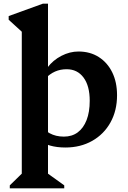

<svg xmlns="http://www.w3.org/2000/svg" viewBox="-20 -785 692 1040"><path d="M33 235V219L114 140L98 168V-648L141 -574L27 -678V-698L212 -765H240V170L225 145L328 219V235ZM334 14Q242 14 187 -28V-121Q215 -82 248.5 -63.5Q282 -45 326 -45Q370 -45 401 -68Q432 -91 449 -134.5Q466 -178 466 -239Q466 -320 432.5 -365Q399 -410 341 -410Q307 -410 278.5 -397.5Q250 -385 225 -359V-419H237Q267 -459 312.5 -482.5Q358 -506 405 -506Q468 -506 515 -476Q562 -446 588 -393Q614 -340 614 -269Q614 -186 578.5 -122Q543 -58 479.5 -22Q416 14 334 14Z"/></svg>

Font: Platypi Light SemiBold
Style: Regular
Weight: 600
Version: Version 1.200